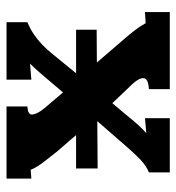

<svg xmlns="http://www.w3.org/2000/svg" viewBox="4 -544 540 588"><g transform="rotate(-90 274.0 -250.0)"><path d="M52 -221V-287H477V-224ZM40 0V-64Q60 -72 78 -89Q96 -106 116 -129L203 -229Q187 -248 170.5 -267.5Q154 -287 138 -306Q122 -325 105 -344Q93 -359 74 -383.5Q55 -408 48 -426L21 -424V-500H242V-436Q214 -435 217.5 -418.5Q221 -402 239 -381L285 -327L324 -373Q336 -387 348 -401Q360 -415 373 -428L324 -424V-500H500V-436Q480 -428 462.5 -416Q445 -404 430 -389.5Q415 -375 400 -356L333 -274L449 -139Q463 -123 475 -107.5Q487 -92 497 -74L531 -76V0H295V-64Q327 -66 328.5 -79.5Q330 -93 312 -113L252 -176L205 -120Q200 -113 184.5 -96Q169 -79 160 -72L206 -76V0Z"/></g></svg>

Font: Lora
Style: Weight 700
Weight: 700
Designer: Olga Karpushina, Alexei Vanyashin (Cyrillic)
Foundry: Cyreal
Version: Version 3.001